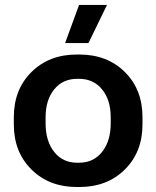

<svg xmlns="http://www.w3.org/2000/svg" viewBox="-20 -750 633 779"><path d="M338.9 -575.2H244.1L300.8 -730H414.1ZM292 8.8Q179.2 8.8 107.7 -62.3Q36.1 -133.3 36.1 -245.1V-274.9Q36.1 -386.7 107.7 -457.8Q179.2 -528.8 292 -528.8H301.8Q415 -528.8 486.6 -457.8Q558.1 -386.7 558.1 -274.9V-245.1Q558.1 -133.3 486.6 -62.3Q415 8.8 301.8 8.8ZM293 -89.8H300.8Q359.4 -89.8 394.3 -133.8Q429.2 -177.7 429.2 -250V-273.9Q429.2 -344.7 394 -387.5Q358.9 -430.2 300.8 -430.2H293Q234.9 -430.2 200 -387.5Q165 -344.7 165 -273.9V-250Q165 -177.7 199.7 -133.8Q234.4 -89.8 293 -89.8Z"/></svg>

Font: Fixel Text SemiBold
Style: Regular
Weight: 600
Width: 4
Designer: AlfaBravo + MacPaw
Foundry: Kyrylo Tkachov, Marchela Mozhyna, Serhii Makarenko, Maria Weinstein, Zakhar Kryvoshyya
Version: Version 1.211